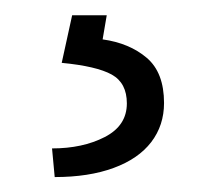

<svg xmlns="http://www.w3.org/2000/svg" viewBox="-20 -20 284 252"><path d="M114.7 31.7Q149.9 36.6 172.6 55.9Q195.3 75.2 195.3 115.2Q195.3 144.5 178.5 166.5Q161.6 188.5 129.2 200.4Q96.7 212.4 51.8 212.4L48.3 174.8Q88.4 174.8 117.4 159.9Q146.5 145 146.5 115.7Q146.5 88.9 126.7 77.9Q106.9 66.9 61 62.5L74.7 0H120.1Z"/></svg>

Font: Heebo Light
Style: Regular
Weight: 300
Designer: Oded Ezer
Foundry: Meir Sadan
Version: Version 2.001; ttfautohint (v1.5.14-ce02) -l 8 -r 50 -G 200 